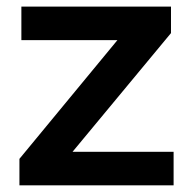

<svg xmlns="http://www.w3.org/2000/svg" viewBox="-20 -554 572 574"><path d="M38.1 0V-79.1L331.1 -434.1H43.9V-534.2H491.2V-455.1L196.8 -100.1H499V0Z"/></svg>

Font: Montserrat SemiBold
Style: Regular
Weight: 600
Designer: Julieta Ulanovsky
Foundry: Julieta Ulanovsky
Version: Version 7.200